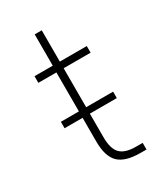

<svg xmlns="http://www.w3.org/2000/svg" viewBox="-165 -726 698 802"><g transform="rotate(-30 184.0 -325.0)"><path d="M170 -467V-279H300V-248H170V-134Q170 -79 192.5 -55.5Q215 -32 268 -32H300V0H272Q198 0 166.5 -31Q135 -62 135 -134V-248H48V-279H135V-467H48V-499H136V-650H170V-499H300V-467Z"/></g></svg>

Font: Bai Jamjuree ExtraLight
Style: Regular
Weight: 275
Designer: Katatrad Aksorn Co.,Ltd.
Foundry: Cadson Demak Co.,Ltd.
Version: Version 1.000; ttfautohint (v1.6)